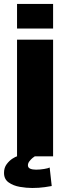

<svg xmlns="http://www.w3.org/2000/svg" viewBox="-52 -798 338 980"><path d="M35 0V-595.5H219V0ZM35 -778H219V-652.5H35ZM112.5 161.5Q83 161.5 49.5 155.8Q16 150 -7.8 133.2Q-31.5 116.5 -31.5 84.5Q-31.5 58 -17.8 39.8Q-4 21.5 12 11.5Q28 1.5 34.5 0H125.5Q122.5 1.5 114.2 8.2Q106 15 98.2 25Q90.5 35 90.5 45.5Q90.5 58 102.2 63Q114 68 132 68Q151.5 68 173 64.5Q194.5 61 201.5 57L212 151.5Q207 153 176.8 157.2Q146.5 161.5 112.5 161.5Z"/></svg>

Font: Anybody ExtraBold
Style: Regular
Weight: 800
Designer: Tyler Finck
Foundry: Etcetera Type Company
Version: Version 1.010; ttfautohint (v1.8.3) -l 8 -r 50 -G 200 -x 14 